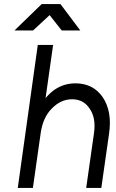

<svg xmlns="http://www.w3.org/2000/svg" viewBox="-20 -920 570 940"><path d="M51 -771H142L223 -846L282 -771H373L276 -900H184ZM476 0 514 -266Q522 -321 514 -365.5Q506 -410 483 -444Q436 -512 349 -512Q271 -512 215 -453Q212 -450 209 -446.5Q206 -443 203 -439L240 -700H165L67 0H141L179 -267Q190 -345 233 -388Q277 -434 333 -434Q389 -434 419 -388Q451 -342 440 -267L402 0Z"/></svg>

Font: Unageo
Style: Regular-Italic
Weight: 400
Designer: Richard Sepsi
Foundry: Richard Sepsi
Version: Version 2.000